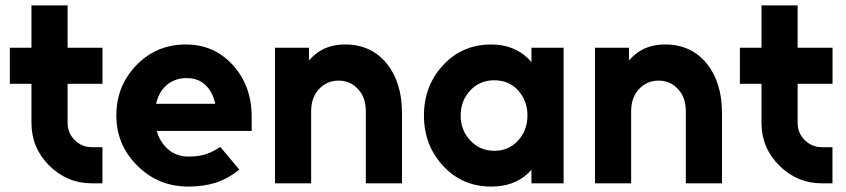

<svg xmlns="http://www.w3.org/2000/svg" viewBox="-20 -676 3119 708"><path d="M96 -656V-500H16.3V-367H96V-223Q96 -130.8 161.3 -65.7Q227.3 0 319 0H357.7V-133.3H319Q281.6 -133.3 255.1 -159.8Q229.3 -185.6 229.3 -223V-367H358V-500H229.3V-656Z M908 -193.3V-246Q908 -359.7 838.7 -436Q769.7 -512 665.3 -512Q557 -512 483.3 -436Q409 -359.3 409 -250Q409 -141.7 486.7 -64.7Q563.7 12 674.7 12Q730.3 12 775.3 -2.3Q820.3 -16.7 862.7 -50.3L792.3 -134.3Q766 -116.7 740.2 -107.7Q714.3 -98.7 674.7 -98.7Q630.3 -98.7 598.7 -126.3Q568 -154.7 558.3 -193.3ZM668 -388Q710 -388 736 -364Q763.7 -339 773.7 -293.3H555.7Q565.3 -337.3 595.3 -363Q625.7 -388 668 -388Z M1462.3 0V-260Q1462.3 -372.3 1405.7 -442.3Q1348 -512 1252.7 -512Q1180.3 -512 1134.7 -468.7Q1130.7 -465 1126.7 -461.2Q1122.7 -457.3 1119.3 -452.7V-500H994V0H1127.3V-265.3Q1127.3 -316.3 1156.3 -347.3Q1185 -378.7 1228.7 -378.7Q1271.7 -378.7 1300.3 -347.3Q1329 -317 1329 -265.3V0Z M1939.7 -500V-446.3Q1937 -449.7 1934.2 -453.3Q1931.3 -457 1927.7 -460Q1874 -512 1791.7 -512Q1684.7 -512 1614.3 -436Q1543.3 -360 1543.3 -250Q1543.3 -140.3 1614.3 -64Q1684.7 12 1791.7 12Q1874.7 12 1927 -36.7Q1930.7 -39.7 1933.5 -43.3Q1936.3 -47 1939.7 -50.3V0H2058.3V-500ZM1803 -380Q1856 -380 1890.7 -342.7Q1907.3 -323.7 1916.2 -300.8Q1925 -278 1925 -250Q1925 -223 1916.2 -199.7Q1907.3 -176.3 1890.7 -158Q1856 -120 1803 -120Q1749.3 -120 1714.3 -158Q1678.7 -195.7 1678.7 -250Q1678.7 -304.7 1714.3 -342.7Q1749.3 -380 1803 -380Z M2642.3 0V-260Q2642.3 -372.3 2585.7 -442.3Q2528 -512 2432.7 -512Q2360.3 -512 2314.7 -468.7Q2310.7 -465 2306.7 -461.2Q2302.7 -457.3 2299.3 -452.7V-500H2174V0H2307.3V-265.3Q2307.3 -316.3 2336.3 -347.3Q2365 -378.7 2408.7 -378.7Q2451.7 -378.7 2480.3 -347.3Q2509 -317 2509 -265.3V0Z M2788 -656V-500H2708.3V-367H2788V-223Q2788 -130.8 2853.3 -65.7Q2919.3 0 3011 0H3049.7V-133.3H3011Q2973.6 -133.3 2947.1 -159.8Q2921.3 -185.6 2921.3 -223V-367H3050V-500H2921.3V-656Z"/></svg>

Font: Unageo Variable
Style: Regular
Weight: 300
Designer: Richard Sepsi
Foundry: Richard Sepsi
Version: Version 2.200